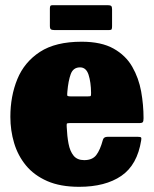

<svg xmlns="http://www.w3.org/2000/svg" viewBox="-20 -701 596 741"><path d="M20 -250Q20 -330 47 -395.8Q74 -461.5 134.2 -500.8Q194.5 -540 295 -540Q371 -540 418.2 -513.5Q465.5 -487 490.5 -443.2Q515.5 -399.5 524.8 -347.8Q534 -296 534 -245Q534 -233.5 531.2 -229.8Q528.5 -226 517 -226H249Q238.5 -226 237.8 -223.2Q237 -220.5 237.5 -211Q239 -175.5 244.5 -146.5Q250 -117.5 264 -100.2Q278 -83 305 -83Q336.5 -83 351.5 -102.5Q366.5 -122 377 -161Q380 -173 395 -173H511Q521.5 -173 524 -170.8Q526.5 -168.5 525 -160Q510 -64.5 448.2 -22.2Q386.5 20 285.5 20Q213 20 162.2 -2.2Q111.5 -24.5 80.2 -62.5Q49 -100.5 34.5 -149Q20 -197.5 20 -250ZM253 -329H318.5Q329 -329 330.2 -330.8Q331.5 -332.5 331.5 -342.5Q331 -384 321.8 -412.5Q312.5 -441 289 -441Q262.5 -441 253 -415Q243.5 -389 240 -347.5Q239 -336.5 239.5 -332.8Q240 -329 253 -329ZM172.5 -601V-667.5Q172.5 -674.5 174.2 -677.8Q176 -681 182.5 -681H395.5Q405 -681 408.8 -678.2Q412.5 -675.5 412.5 -665.5V-600Q412.5 -592 411 -588.5Q409.5 -585 401.5 -585H190Q180.5 -585 176.5 -587.8Q172.5 -590.5 172.5 -601Z"/></svg>

Font: Besley* Narrow Fatface
Style: Regular
Weight: 900
Width: 4
Designer: Owen Earl
Foundry: indestructible type*
Version: Version 3.000; ttfautohint (v1.8.3)